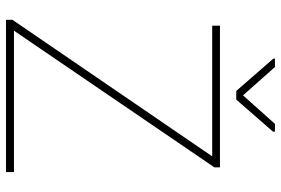

<svg xmlns="http://www.w3.org/2000/svg" viewBox="-168 -766 934 638"><g transform="rotate(90 299.0 -447.0)"><path d="M551.8 -26.4V0H45.9V-21.5L499.5 -685.1H65.4V-710.9H536.1V-692.4L82 -26.4ZM202.6 -893.6 296.9 -787.6 391.6 -893.6H417.5V-887.2L311 -765.1H282.2L174.8 -888.2V-893.6Z"/></g></svg>

Font: Vazirmatn UI Thin
Style: Regular
Weight: 100
Designer: Saber Rastikerdar
Foundry: Saber Rastikerdar
Version: Version 33.003